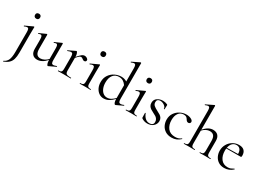

<svg xmlns="http://www.w3.org/2000/svg" viewBox="-23 -1641 3872 2840"><g transform="rotate(30 1913.0 -221.5)"><path d="M165 -269V48Q165 116 152 159.5Q139 203 108.5 232Q78 261 24 282Q21 283 19 278Q17 273 19 271Q68 250 88 204Q108 158 108 71V-268Q108 -304 101 -320Q94 -336 76 -336Q58 -336 30 -322H28Q25 -322 23.5 -327Q22 -332 25 -334L155 -394Q157 -396 158 -396Q161 -396 164 -393Q167 -390 167 -387Q167 -380 166 -347Q165 -314 165 -269ZM85 -555Q85 -574 96.5 -585Q108 -596 129 -596Q149 -596 160 -585Q171 -574 171 -555Q171 -534 160 -522.5Q149 -511 129 -511Q108 -511 96.5 -522.5Q85 -534 85 -555Z M744 -57Q748 -57 749.5 -52.5Q751 -48 747 -46L631 9L626 10Q617 10 607.5 -13.5Q598 -37 598 -74V-77Q522 8 440 8Q389 8 361 -23.5Q333 -55 333 -114V-268Q333 -307 326 -324.5Q319 -342 303 -342Q289 -342 269 -332H268Q264 -332 262 -337Q260 -342 264 -344L375 -394L379 -395Q382 -395 385.5 -392.5Q389 -390 389 -387V-148Q389 -32 473 -32Q505 -32 538 -48.5Q571 -65 598 -94V-268Q598 -308 591.5 -325Q585 -342 569 -342Q555 -342 534 -332H533Q529 -332 527.5 -337.5Q526 -343 530 -344L641 -394L645 -395Q648 -395 651 -392.5Q654 -390 654 -387V-107Q654 -73 662 -58Q670 -43 689 -43Q706 -43 742 -57Z M1087 -353Q1087 -340 1078.5 -331.5Q1070 -323 1054 -323Q1045 -323 1038.5 -326.5Q1032 -330 1023 -337Q1014 -345 1006 -349Q998 -353 987 -353Q974 -353 959.5 -342Q945 -331 914 -295V-81Q914 -51 921.5 -37Q929 -23 949 -17.5Q969 -12 1012 -12Q1015 -12 1015 -6Q1015 0 1012 0Q979 0 959 -1L885 -2L832 -1Q818 0 794 0Q792 0 792 -6Q792 -12 794 -12Q821 -12 834 -17.5Q847 -23 852 -37.5Q857 -52 857 -81V-278Q857 -312 849 -327.5Q841 -343 822 -343Q806 -343 768 -328L766 -327Q762 -327 760.5 -332Q759 -337 763 -338L879 -394Q885 -396 885 -396Q894 -396 904 -372.5Q914 -349 914 -312Q955 -360 979 -378Q1003 -396 1025 -396Q1047 -396 1067 -383Q1087 -370 1087 -353Z M1167 -12Q1194 -12 1207.5 -17.5Q1221 -23 1226 -37Q1231 -51 1231 -81V-268Q1231 -304 1223.5 -320Q1216 -336 1198 -336Q1180 -336 1153 -322H1151Q1147 -322 1145.5 -327Q1144 -332 1148 -334L1277 -394Q1279 -396 1281 -396Q1284 -396 1286.5 -393Q1289 -390 1289 -387Q1289 -380 1288 -347Q1287 -314 1287 -269V-81Q1287 -51 1292 -37Q1297 -23 1310 -17.5Q1323 -12 1350 -12Q1353 -12 1353 -6Q1353 0 1350 0Q1327 0 1313 -1L1259 -2L1205 -1Q1191 0 1167 0Q1165 0 1165 -6Q1165 -12 1167 -12ZM1207 -555Q1207 -574 1218.5 -585Q1230 -596 1251 -596Q1271 -596 1282 -585Q1293 -574 1293 -555Q1293 -534 1282 -522.5Q1271 -511 1251 -511Q1230 -511 1218.5 -522.5Q1207 -534 1207 -555Z M1893 -57Q1896 -57 1897.5 -52Q1899 -47 1896 -45L1786 7Q1780 9 1778 9Q1765 9 1756 -13Q1747 -35 1746 -74Q1709 -35 1668.5 -11Q1628 13 1578 13Q1536 13 1500.5 -11Q1465 -35 1443.5 -78.5Q1422 -122 1422 -178Q1422 -249 1457 -299Q1492 -349 1545 -374Q1598 -399 1651 -399Q1703 -399 1746 -373V-597Q1746 -633 1738.5 -649Q1731 -665 1713 -665Q1700 -665 1667 -651H1665Q1661 -651 1659.5 -656Q1658 -661 1662 -662L1788 -724L1793 -725Q1795 -725 1798.5 -722.5Q1802 -720 1802 -717V-109Q1802 -73 1810.5 -57.5Q1819 -42 1838 -42Q1864 -42 1891 -56ZM1746 -90V-309Q1722 -343 1693 -361Q1664 -379 1623 -379Q1560 -379 1523.5 -334.5Q1487 -290 1487 -208Q1487 -153 1504 -111Q1521 -69 1550.5 -46Q1580 -23 1617 -23Q1653 -23 1684 -40.5Q1715 -58 1746 -90Z M1952 -12Q1979 -12 1992.5 -17.5Q2006 -23 2011 -37Q2016 -51 2016 -81V-268Q2016 -304 2008.5 -320Q2001 -336 1983 -336Q1965 -336 1938 -322H1936Q1932 -322 1930.5 -327Q1929 -332 1933 -334L2062 -394Q2064 -396 2066 -396Q2069 -396 2071.5 -393Q2074 -390 2074 -387Q2074 -380 2073 -347Q2072 -314 2072 -269V-81Q2072 -51 2077 -37Q2082 -23 2095 -17.5Q2108 -12 2135 -12Q2138 -12 2138 -6Q2138 0 2135 0Q2112 0 2098 -1L2044 -2L1990 -1Q1976 0 1952 0Q1950 0 1950 -6Q1950 -12 1952 -12ZM1992 -555Q1992 -574 2003.5 -585Q2015 -596 2036 -596Q2056 -596 2067 -585Q2078 -574 2078 -555Q2078 -534 2067 -522.5Q2056 -511 2036 -511Q2015 -511 2003.5 -522.5Q1992 -534 1992 -555Z M2362 -226Q2396 -209 2416.5 -196Q2437 -183 2451 -161.5Q2465 -140 2465 -110Q2465 -60 2426.5 -24.5Q2388 11 2323 11Q2270 11 2227 -19Q2221 -24 2221 -31L2219 -109Q2219 -111 2224 -112Q2229 -113 2230 -110Q2249 -60 2280 -34Q2311 -8 2352 -8Q2383 -8 2400 -22.5Q2417 -37 2417 -66Q2417 -94 2404.5 -113.5Q2392 -133 2374 -145Q2356 -157 2324 -172Q2291 -188 2272 -201Q2253 -214 2239.5 -235Q2226 -256 2226 -287Q2226 -341 2266.5 -369.5Q2307 -398 2362 -398Q2401 -398 2435 -383Q2445 -379 2445 -372L2444 -341Q2442 -315 2442 -299Q2442 -297 2436.5 -297Q2431 -297 2431 -299Q2431 -331 2397 -354.5Q2363 -378 2326 -378Q2301 -378 2286 -365Q2271 -352 2271 -325Q2271 -290 2294 -269.5Q2317 -249 2362 -226Z M2545 -185Q2545 -249 2577.5 -296.5Q2610 -344 2660.5 -369.5Q2711 -395 2764 -395Q2810 -395 2845 -377.5Q2880 -360 2880 -334Q2880 -321 2870.5 -311.5Q2861 -302 2845 -302Q2819 -302 2801 -334Q2789 -355 2773.5 -365Q2758 -375 2730 -375Q2674 -375 2642.5 -331.5Q2611 -288 2611 -215Q2611 -132 2653 -77.5Q2695 -23 2780 -23Q2840 -23 2881 -56H2883Q2886 -56 2888.5 -53Q2891 -50 2888 -48Q2853 -16 2818 -2Q2783 12 2740 12Q2675 12 2631 -16.5Q2587 -45 2566 -90Q2545 -135 2545 -185Z M3397 0Q3374 0 3360 -1L3306 -2L3252 -1Q3238 0 3215 0Q3212 0 3212 -6Q3212 -12 3215 -12Q3242 -12 3255 -17.5Q3268 -23 3273 -37.5Q3278 -52 3278 -81V-240Q3278 -299 3255.5 -327.5Q3233 -356 3186 -356Q3155 -356 3122.5 -339.5Q3090 -323 3065 -294V-81Q3065 -51 3070 -37Q3075 -23 3088 -17.5Q3101 -12 3128 -12Q3131 -12 3131 -6Q3131 0 3128 0Q3105 0 3091 -1L3037 -2L2983 -1Q2969 0 2946 0Q2943 0 2943 -6Q2943 -12 2946 -12Q2973 -12 2986 -17.5Q2999 -23 3004 -37.5Q3009 -52 3009 -81V-598Q3009 -634 3002 -650Q2995 -666 2977 -666Q2962 -666 2931 -652H2929Q2925 -652 2923.5 -657Q2922 -662 2926 -663L3053 -725H3056Q3059 -725 3062 -722.5Q3065 -720 3065 -717V-311Q3104 -355 3141.5 -376Q3179 -397 3219 -397Q3274 -397 3304 -365.5Q3334 -334 3334 -274V-81Q3334 -51 3339 -37Q3344 -23 3357 -17.5Q3370 -12 3397 -12Q3400 -12 3400 -6Q3400 0 3397 0Z M3779 -57Q3782 -57 3784 -53Q3786 -49 3784 -47Q3720 12 3638 12Q3580 12 3539 -14.5Q3498 -41 3476.5 -85.5Q3455 -130 3455 -181Q3455 -240 3483.5 -289Q3512 -338 3560 -366.5Q3608 -395 3666 -395Q3723 -395 3752.5 -365Q3782 -335 3782 -280Q3782 -267 3779.5 -261Q3777 -255 3771 -255L3523 -254Q3521 -232 3521 -218Q3521 -131 3562 -77Q3603 -23 3677 -23Q3707 -23 3727.5 -31Q3748 -39 3777 -56ZM3525 -267 3715 -271Q3715 -322 3693 -348.5Q3671 -375 3632 -375Q3590 -375 3562 -346.5Q3534 -318 3525 -267Z"/></g></svg>

Font: Cormorant Garamond
Style: Regular
Weight: 400
Designer: Christian Thalmann (Catharsis Fonts)
Version: Version 3.000